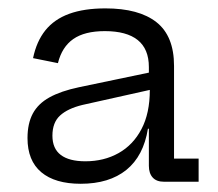

<svg xmlns="http://www.w3.org/2000/svg" viewBox="-20 -780 530 467"><path d="M378.4 -338Q360.7 -338 351.4 -348.2Q342.1 -358.5 342.1 -376.6V-501.2L347 -513.7L344.4 -561L342.1 -586.9V-616.9Q342.1 -660.8 315 -682.6Q288 -704.3 234.9 -704.3Q185.9 -704.3 158.3 -685.1Q130.7 -665.9 120.9 -626.4L60.4 -638.6Q68.8 -679.3 90.4 -706.3Q112.1 -733.2 148.3 -746.4Q184.6 -759.6 236.5 -759.6Q317.9 -759.6 360.6 -726Q403.3 -692.3 403.3 -619.8V-394.3H463.1V-338ZM176.3 -333Q113.9 -333 80.4 -361.1Q46.9 -389.2 46.9 -444.1Q46.9 -479.6 59.8 -503.8Q72.8 -528 100.4 -543.2Q128 -558.5 171.9 -567.8L359.1 -606.9V-564.6L180.7 -524.8Q144.7 -516.1 126.1 -499Q107.5 -482 107.5 -450Q107.5 -418.5 127.9 -403.1Q148.2 -387.7 187.6 -387.7Q232.9 -387.7 268.4 -407.6Q303.9 -427.5 324.1 -466Q344.4 -504.5 344.4 -561L359.4 -466.9H339.8Q329.1 -400.6 287.4 -366.8Q245.6 -333 176.3 -333Z"/></svg>

Font: Hepta Slab ExtraLight
Style: Regular
Weight: 200
Designer: Michael LaGattuta
Foundry: Michael LaGattuta
Version: Version 1.100